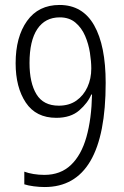

<svg xmlns="http://www.w3.org/2000/svg" viewBox="-20 -744 499 774"><path d="M406 -410Q406 10 160 10Q139 10 116 7Q93 4 78 -1V-52Q94 -46 115 -42.5Q136 -39 159 -39Q224 -39 266 -79Q308 -119 328.5 -192Q349 -265 351 -363H348Q334 -329 299.5 -299Q265 -269 207 -269Q125 -269 84 -330.5Q43 -392 43 -489Q43 -595 89 -659.5Q135 -724 220 -724Q313 -724 359.5 -642Q406 -560 406 -410ZM221 -674Q162 -674 130.5 -627Q99 -580 99 -490Q99 -410 127 -364Q155 -318 217 -318Q259 -318 288 -338.5Q317 -359 332.5 -393Q348 -427 348 -468Q348 -496 342.5 -531.5Q337 -567 323 -599.5Q309 -632 284 -653Q259 -674 221 -674Z"/></svg>

Font: Noto Sans Khmer Condensed Light
Style: Regular
Weight: 300
Width: 3
Designer: Danh Hong and the Monotype Design Team
Foundry: Monotype Imaging Inc.
Version: Version 2.004; ttfautohint (v1.8.4.7-5d5b)